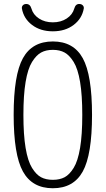

<svg xmlns="http://www.w3.org/2000/svg" viewBox="-20 -952 540 981"><path d="M310.1 -683.6Q285.2 -697.3 250 -697.3Q214.8 -697.3 189.9 -683.6Q165 -669.9 143.6 -635.3Q122.1 -600.6 110.8 -533.2Q99.6 -465.8 99.6 -364.7Q99.6 -263.7 110.8 -196.3Q122.1 -128.9 143.6 -94.2Q165 -59.6 189.9 -46.4Q214.8 -33.2 250 -33.2Q285.2 -33.2 310.1 -46.4Q335 -59.6 356.4 -94.2Q377.9 -128.9 389.2 -196.3Q400.4 -263.7 400.4 -364.7Q400.4 -465.8 389.2 -533.2Q377.9 -600.6 356.4 -635.3Q335 -669.9 310.1 -683.6ZM402.8 -75.7Q355.5 9.8 250 9.8Q144.5 9.8 97.2 -75.7Q49.8 -161.1 49.8 -365.2Q49.8 -569.3 97.2 -654.8Q144.5 -740.2 250 -740.2Q355.5 -740.2 402.8 -654.8Q450.2 -569.3 450.2 -365.2Q450.2 -161.1 402.8 -75.7ZM359.4 -908.2Q366.2 -932.6 385.7 -931.6Q395.5 -931.6 402.3 -925.3Q409.2 -918.9 408.2 -909.2Q399.4 -857.4 356.4 -824.7Q313.5 -792 250 -792Q186.5 -792 143.6 -824.7Q100.6 -857.4 91.8 -909.2Q90.8 -918.9 97.2 -925.3Q103.5 -931.6 114.3 -931.6Q133.8 -931.6 140.6 -908.2Q149.4 -877 179.2 -857.4Q209 -837.9 250 -837.9Q291 -837.9 320.8 -857.4Q350.6 -877 359.4 -908.2Z"/></svg>

Font: Rounded-X Mgen+ 1mn light
Style: Regular
Weight: 200
Designer: [Source Han Sans]
Ryoko NISHIZUKA  (kana & ideographs); Paul D. Hunt (Latin, Greek & Cyrillic); Wenlong ZHANG  (bopomofo
Version: Version 1.059.20150602